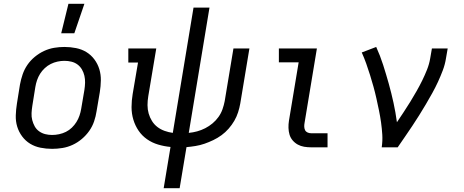

<svg xmlns="http://www.w3.org/2000/svg" viewBox="-20 -775 2440 1010"><path d="M254 8Q223 8 193 2Q163 -4 138.5 -19Q114 -34 96.5 -57.5Q79 -81 70.5 -109Q62 -137 63 -168Q64 -199 69 -230L85 -330Q90 -357 99 -383.5Q108 -410 124 -433.5Q140 -457 163 -476Q186 -495 212 -507Q238 -519 265 -523.5Q292 -528 319 -528Q350 -528 380 -522Q410 -516 434.5 -501Q459 -486 476.5 -462.5Q494 -439 502.5 -411Q511 -383 510.5 -352Q510 -321 505 -290L488 -190Q484 -163 475 -136.5Q466 -110 449.5 -86.5Q433 -63 410.5 -44Q388 -25 362 -13Q336 -1 308.5 3.5Q281 8 254 8ZM254 -65Q272 -65 291 -69Q310 -73 327 -81.5Q344 -90 358 -103.5Q372 -117 382 -133Q392 -149 398 -166.5Q404 -184 407 -202L424 -302Q427 -321 427.5 -340Q428 -359 424 -376.5Q420 -394 411 -409.5Q402 -425 388 -435.5Q374 -446 356 -450.5Q338 -455 319 -455Q301 -455 282.5 -451Q264 -447 247 -438.5Q230 -430 215.5 -416.5Q201 -403 191 -387Q181 -371 175 -353.5Q169 -336 166 -318L150 -218Q147 -199 146 -180Q145 -161 149.5 -143.5Q154 -126 162.5 -110.5Q171 -95 185.5 -84.5Q200 -74 217.5 -69.5Q235 -65 254 -65ZM302 -600 340 -755H424L371 -600Z M841 215 877 -2Q844 -5 812 -14.5Q780 -24 753.5 -42.5Q727 -61 709 -87.5Q691 -114 681.5 -145.5Q672 -177 672 -211.5Q672 -246 678 -281L706 -446H655V-520H802L760 -269Q756 -245 756 -222Q756 -199 762 -178Q768 -157 779.5 -138.5Q791 -120 808 -107Q825 -94 846 -86.5Q867 -79 889 -76L998 -735H1082L973 -76Q995 -78 1017 -84Q1039 -90 1059.5 -100.5Q1080 -111 1098 -126Q1116 -141 1129.5 -160Q1143 -179 1150.5 -200.5Q1158 -222 1162 -243L1208 -520H1292L1244 -231Q1240 -208 1232.5 -184.5Q1225 -161 1212.5 -139.5Q1200 -118 1183 -98.5Q1166 -79 1145.5 -64Q1125 -49 1102 -38Q1079 -27 1056 -19Q1033 -11 1008.5 -7Q984 -3 961 -1L925 215Z M1617 0Q1598 0 1580 -3Q1562 -6 1546.5 -14.5Q1531 -23 1519.5 -36.5Q1508 -50 1503 -67Q1498 -84 1497.5 -102.5Q1497 -121 1500 -140L1551 -447H1447V-520H1647L1582 -128Q1580 -118 1580.5 -108Q1581 -98 1585 -90Q1589 -82 1598 -78Q1607 -74 1617 -74H1703V0Z M1988 0Q1993 -34 1991 -66.5Q1989 -99 1984.5 -131Q1980 -163 1973.5 -194.5Q1967 -226 1960 -257.5Q1953 -289 1944.5 -319.5Q1936 -350 1926.5 -380.5Q1917 -411 1906.5 -440.5Q1896 -470 1883 -499L1959 -528Q1980 -482 1995.5 -433.5Q2011 -385 2025 -335Q2039 -285 2050 -234.5Q2061 -184 2068 -132Q2086 -159 2104 -186Q2122 -213 2138.5 -240Q2155 -267 2171 -295Q2187 -323 2201 -351.5Q2215 -380 2226.5 -409Q2238 -438 2243 -468L2252 -520H2335L2326 -468Q2321 -436 2309.5 -405.5Q2298 -375 2284 -344.5Q2270 -314 2253.5 -284.5Q2237 -255 2220 -226Q2203 -197 2185 -168.5Q2167 -140 2148.5 -112Q2130 -84 2110.5 -56Q2091 -28 2072 0Z"/></svg>

Font: Iosevka Etoile
Style: Italic
Weight: 400
Italic angle: -9°
Designer: Belleve Invis
Foundry: Belleve Invis
Version: Version 22.1.2; ttfautohint (v1.8.4)